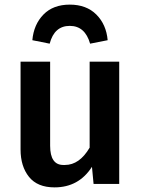

<svg xmlns="http://www.w3.org/2000/svg" viewBox="-20 -796 611 831"><path d="M216 15Q142 15 105.5 -30.5Q69 -76 69 -149V-529H197V-165Q197 -82 254 -82H261Q324 -82 368 -157V-529H496V0H385L378 -74Q321 15 216 15ZM370 -607Q348 -684 282 -684Q215 -684 195 -607L120 -622Q126 -690 168 -733Q210 -776 282 -776Q354 -776 397 -733Q440 -690 446 -622Z"/></svg>

Font: Trujillo Medium
Style: Regular
Weight: 500
Designer: Fira Sans original fonts by bBox Type GmbH, Carrois Corporate GbR, & Edenspiekermann AG / Changes by Cristiano Sobral
Foundry: Fira Sans original fonts by bBox Type GmbH, Carrois Corporate GbR, & Edenspiekermann AG / Changes by Cristiano Sobral
Version: Version 4.301;October 17, 2021;FontCreator 14.0.0.2814 64-bi